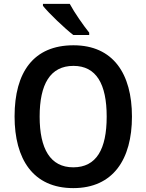

<svg xmlns="http://www.w3.org/2000/svg" viewBox="-20 -958 753 988"><path d="M339 -938H201V-928C231 -890 313 -812 357 -778H439V-790C410 -826 363 -893 339 -938ZM659 -358C659 -579 562 -725 358 -725C153 -725 55 -587 55 -359C55 -139 150 10 357 10C562 10 659 -138 659 -358ZM184 -358C184 -524 238 -619 358 -619C476 -619 529 -525 529 -358C529 -190 476 -97 357 -97C239 -97 184 -192 184 -358Z"/></svg>

Font: Noto Sans Kannada SemiCondensed SemiBold
Style: Regular
Weight: 600
Width: 4
Designer: Jelle Bosma - Monotype Design Team
Foundry: Monotype Imaging Inc.
Version: Version 2.005